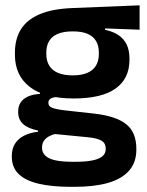

<svg xmlns="http://www.w3.org/2000/svg" viewBox="-20 -530 565 740"><path d="M264 -150.5Q152.5 -150.5 95 -194.8Q37.5 -239 37.5 -319V-326.5Q37.5 -379.5 60.5 -416.8Q83.5 -454 132.5 -475Q181.5 -496 259.5 -499L518 -509.5V-415.5L385 -420.5V-415Q416.5 -408.5 437.2 -394.2Q458 -380 468.5 -357.8Q479 -335.5 479 -304V-299.5Q479 -227 425.5 -188.8Q372 -150.5 264 -150.5ZM258 93.5H272Q311 93.5 336.5 88.2Q362 83 374.8 72.2Q387.5 61.5 387.5 44.5V43Q387.5 22 371.2 12.2Q355 2.5 319 -1L175.5 -15L205 -16.5Q186.5 -13 172.2 -6.2Q158 0.5 150 11.5Q142 22.5 142 38.5V39.5Q142 58 155 70.2Q168 82.5 194 88Q220 93.5 258 93.5ZM251 190Q180 190 129.5 178.2Q79 166.5 52.2 141Q25.5 115.5 25.5 73.5V71.5Q25.5 43 38 23.5Q50.5 4 73.5 -7.5Q96.5 -19 126.5 -22V-27Q88.5 -34.5 69.2 -51.8Q50 -69 50 -99V-99.5Q50 -120.5 59.5 -135Q69 -149.5 87.8 -158Q106.5 -166.5 134 -168V-182.5L242.5 -155.5L207.5 -156.5Q184.5 -156 175.5 -150.2Q166.5 -144.5 166.5 -134V-133.5Q166.5 -120.5 180.5 -114.8Q194.5 -109 227 -105L344.5 -92Q427 -82.5 466.2 -51.5Q505.5 -20.5 505.5 44V46.5Q505.5 96 477.5 127.8Q449.5 159.5 396.8 174.8Q344 190 269 190ZM260.5 -239.5Q294 -239.5 316.2 -249Q338.5 -258.5 349.8 -277Q361 -295.5 361 -322V-327.5Q361 -354 350 -372.2Q339 -390.5 317 -399.8Q295 -409 261.5 -409H260Q224.5 -409 202 -399.2Q179.5 -389.5 169 -371.2Q158.5 -353 158.5 -327.5V-322Q158.5 -295.5 169.8 -277Q181 -258.5 203.8 -249Q226.5 -239.5 260.5 -239.5Z"/></svg>

Font: Anek Telugu Medium SemiBold
Style: Regular
Weight: 600
Version: Version 1.003